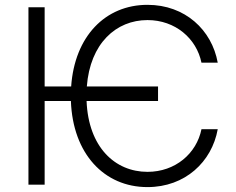

<svg xmlns="http://www.w3.org/2000/svg" viewBox="-20 -757 969 787"><path d="M627.8 -402.7H335.9C349.4 -579.2 456 -674.7 584.5 -674.7C698.5 -674.7 785.5 -599.4 805.8 -500H872.5C848.4 -633.9 739 -737.2 584.5 -737.2C411.6 -737.2 285.9 -608 271.7 -402.7H163V-727.3H96.6V0H163V-343H270.6C278.4 -127.1 406.6 9.9 584.5 9.9C739 9.9 848.4 -93.8 872.5 -227.3H805.8C785.5 -127.5 698.5 -52.6 584.5 -52.6C451.3 -52.6 342.3 -154.1 334.9 -343H627.8Z"/></svg>

Font: Karasuma Gothic
Style: Light
Weight: 300
Designer: Rasmus Andersson / Ryoko Nishizuka
Foundry: rsms
Version: Version 1.00